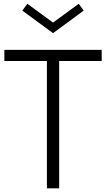

<svg xmlns="http://www.w3.org/2000/svg" viewBox="-20 -1020 575 1040"><path d="M300.5 0V-689.5H530.9V-750H3.6V-689.5H234.1V0ZM433.6 -962.7 406.4 -999.5 267.3 -897.7 128.2 -999.5 100.9 -962.7 267.3 -840.5Z"/></svg>

Font: Spartan MB
Style: Regular
Weight: 212
Designer: Matt Bailey, Mirko Velimirovic
Foundry: Matt Bailey
Version: Version 1.005